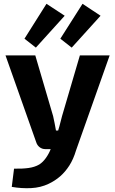

<svg xmlns="http://www.w3.org/2000/svg" viewBox="-20 -786 607 1012"><path d="M558 -494 381 6Q367 53 345.5 86.5Q324 120 297 143.5Q270 167 236 183Q194 203 144 205.5Q94 208 42 199L54 103Q97 104 130 99.5Q163 95 187 81Q206 69 222 46.5Q238 24 248 -2L275 -66Q285 -89 293 -120Q301 -151 307 -174L401 -494ZM166 -494 260 -174Q264 -155 268 -136Q272 -117 275 -98H302L255 0H219Q202 0 189 -10Q176 -20 171 -36L9 -494ZM225 -766 321 -703 169 -535 109 -582ZM415 -766 510 -703 358 -535 298 -582Z"/></svg>

Font: Exo 2
Style: Bold
Weight: 700
Designer: Natanael Gama
Foundry: Natanael Gama
Version: Version 2.010